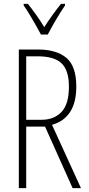

<svg xmlns="http://www.w3.org/2000/svg" viewBox="-20 -969 456 989"><path d="M175 -714Q271 -714 322 -671Q373 -628 373 -523Q373 -362 248 -326L397 0H354L212 -317H115V0H77V-714ZM173 -679H115V-352H194Q258 -352 296.5 -392Q335 -432 335 -523Q335 -606 297.5 -642.5Q260 -679 173 -679ZM191 -791Q178 -815 162 -843.5Q146 -872 130 -898Q114 -924 102 -941V-949H124Q143 -925 166 -893Q189 -861 208 -829Q229 -862 248.5 -889Q268 -916 294 -949H315V-941Q293 -909 268.5 -867.5Q244 -826 226 -791Z"/></svg>

Font: Noto Sans Gurmukhi ExtraCondensed ExtraLight
Style: Regular
Weight: 200
Width: 2
Designer: Jelle Bosma - Monotype Design Team
Foundry: Monotype Imaging Inc.
Version: Version 2.004; ttfautohint (v1.8.4.7-5d5b)